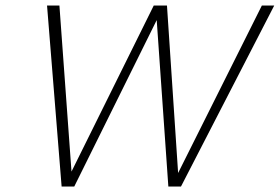

<svg xmlns="http://www.w3.org/2000/svg" viewBox="-20 -678 1017 698"><path d="M592 0 546 -658H587L630 -12H609L932 -658H977L638 0ZM204 0 151 -658H196L243 -12H219L539 -658H576L250 0Z"/></svg>

Font: Ysabeau Infant ExtraLight
Style: Italic
Weight: 250
Italic angle: -12°
Designer: Christian Thalmann (Catharsis Fonts)
Version: Version 2.001;gftools[0.9.30]; featfreeze: ss01,ss02,lnum